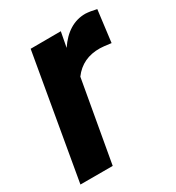

<svg xmlns="http://www.w3.org/2000/svg" viewBox="-137 -626 654 712"><g transform="rotate(-30 190.0 -270.0)"><path d="M200.7 -346.7 139.2 0H1L92.8 -528.3L222.2 -528.8L210 -464.4Q260.3 -539.6 333 -539.6Q353.5 -538.6 380.4 -532.2L363.3 -396.5Q327.6 -401.4 316.4 -401.4Q242.2 -402.8 200.7 -346.7Z"/></g></svg>

Font: Mardoto
Style: Bold Italic
Weight: 700
Italic angle: -12°
Designer: Christian Robertson, Vahan Hovhannisyan
Foundry: Google
Version: Version 1.000